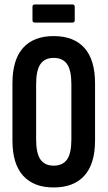

<svg xmlns="http://www.w3.org/2000/svg" viewBox="-20 -820 474 846"><path d="M216.5 6Q128.3 6 81.6 -46Q34.8 -98.1 34.8 -200.8V-452.6Q34.8 -556.9 81.6 -609Q128.3 -661 216.5 -661Q304.8 -661 351.8 -609Q398.8 -556.9 398.8 -452.6V-200.8Q398.8 -98.1 351.8 -46Q304.8 6 216.5 6ZM216.5 -90.1Q256.1 -90.1 275.3 -117.1Q294.5 -144.1 294.5 -205.8V-448.2Q294.5 -510.9 275.3 -537.9Q256.1 -564.9 216.5 -564.9Q177.6 -564.9 158.4 -537.9Q139.2 -510.9 139.2 -448.2V-205.8Q139.2 -144.1 158.4 -117.1Q177.6 -90.1 216.5 -90.1ZM133.5 -720.5Q123.1 -720.5 123.1 -730.8V-790Q123.1 -800.4 133.5 -800.4H299Q309.3 -800.4 309.3 -790V-730.8Q309.3 -720.5 299 -720.5Z"/></svg>

Font: Sofia Sans Extra Condensed
Style: Regular
Weight: 400
Designer: Botio Nikoltchev, Ani Petrova
Foundry: lettersoup
Version: Version 4.101